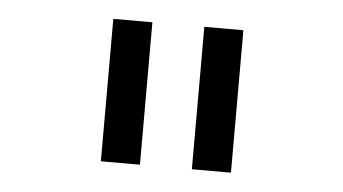

<svg xmlns="http://www.w3.org/2000/svg" viewBox="-33 -787 665 372"><g transform="rotate(5 300.0 -601.5)"><path d="M174 -463V-740H250V-463ZM351 -463V-740H427V-463Z"/></g></svg>

Font: IBM Plox Mono
Style: Regular
Weight: 400
Monospace: yes
Designer: Mike Abbink, Paul van der Laan, Pieter van Rosmalen
Foundry: Bold Monday
Version: Version 2.1